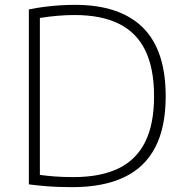

<svg xmlns="http://www.w3.org/2000/svg" viewBox="-20 -767 766 792"><path d="M278.5 5Q248.5 5 220.8 4Q193 3 163.8 0.5Q134.5 -2 99 -6.5V-728Q130 -734.5 162.8 -738.8Q195.5 -743 227.8 -745Q260 -747 289.5 -747Q474 -747 568.8 -653.8Q663.5 -560.5 663.5 -370Q663.5 -242 620.2 -159Q577 -76 491.2 -35.5Q405.5 5 278.5 5ZM283.5 -36.5Q394 -36.5 467.8 -71.8Q541.5 -107 578.5 -180.8Q615.5 -254.5 615.5 -370Q615.5 -485 579.2 -559.2Q543 -633.5 470.2 -669.2Q397.5 -705 288 -705Q254 -705 218.5 -702Q183 -699 144.5 -693V-45.5Q174.5 -41.5 207.2 -39Q240 -36.5 283.5 -36.5Z"/></svg>

Font: Encode Sans SemiExpanded ExtraLight
Style: Regular
Weight: 250
Width: 6
Designer: Multiple Designers
Foundry: Impallari Type
Version: Version 3.002